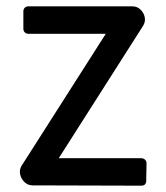

<svg xmlns="http://www.w3.org/2000/svg" viewBox="-20 -588 527 608"><path d="M83 -1Q66 -1 54.5 -14.5Q43 -28 43 -44Q43 -55 49 -64L315 -481H70Q63 -481 58.5 -485.5Q54 -490 54 -497V-552Q54 -559 58.5 -563.5Q63 -568 70 -568H399Q416 -568 427.5 -555Q439 -542 439 -526Q439 -521 437.5 -516Q436 -511 433 -506L166 -87H427Q434 -87 439 -82.5Q444 -78 444 -71L443 -16Q443 0 427 0Z"/></svg>

Font: Miriam Libre Medium
Style: Regular
Weight: 500
Version: Version 2.000